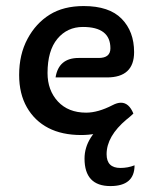

<svg xmlns="http://www.w3.org/2000/svg" viewBox="-20 -444 513 641"><path d="M251 6.8Q187 6.8 141.4 -16.8Q95.7 -40.5 69.8 -85.7Q43.9 -130.9 43.9 -193.8Q43.9 -262.2 71.8 -314.2Q99.6 -366.2 145.8 -395Q191.9 -423.8 259.3 -423.8Q344.7 -423.8 386.2 -381.3Q427.7 -338.9 427.7 -270Q427.7 -185.5 336.9 -185.5H165.5Q175.8 -250.5 242.7 -250.5H309.6Q348.6 -250.5 348.6 -282.7Q348.6 -354 256.8 -354Q204.6 -354 171.6 -314.5Q138.7 -274.9 138.7 -200.2Q138.7 -142.6 173.3 -105.2Q208 -67.9 267.6 -67.9Q307.1 -67.9 355.5 -92.8Q371.1 -101.1 383.8 -101.1Q410.6 -101.1 425.3 -64.9Q351.1 6.8 251 6.8ZM348.6 177.2Q262.2 177.2 262.2 85.4Q262.2 12.2 344.2 -45.4H402.8Q335.9 10.7 335.9 70.8Q335.9 116.7 381.8 116.7Q407.2 116.7 429.2 107.9Q429.2 177.2 348.6 177.2Z"/></svg>

Font: Bainsley
Style: Regular
Weight: 400
Designer: Paul James MIller
Foundry: High-Logic / Made with FontCreator
Version: Version 1.411;March 28, 2021;FontCreator 13.0.0.2683 64-bit